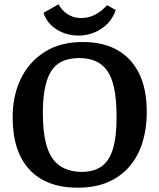

<svg xmlns="http://www.w3.org/2000/svg" viewBox="-20 -860 743 896"><path d="M343 16Q196 16 117.5 -68.5Q39 -153 39 -313Q39 -414 77.5 -493Q116 -572 189 -618Q262 -664 366 -664Q462 -664 528.5 -626Q595 -588 630 -515.5Q665 -443 665 -336Q665 -260 645 -195.5Q625 -131 584.5 -83.5Q544 -36 483.5 -10Q423 16 343 16ZM363 -58Q418 -58 454 -83.5Q490 -109 507 -165Q524 -221 524 -313Q524 -393 513 -446.5Q502 -500 479.5 -531Q457 -562 424.5 -575.5Q392 -589 350 -589Q320 -589 293.5 -582Q267 -575 246 -558.5Q225 -542 210.5 -513Q196 -484 188 -439.5Q180 -395 180 -333Q180 -233 200 -172.5Q220 -112 261 -85Q302 -58 363 -58ZM347 -694Q290 -694 244.5 -722.5Q199 -751 183 -800L253 -840Q260 -827 273.5 -812Q287 -797 309 -786.5Q331 -776 358 -776Q389 -776 413 -786.5Q437 -797 454 -811.5Q471 -826 480 -836L520 -813Q501 -757 452.5 -725.5Q404 -694 347 -694Z"/></svg>

Font: Faustina Light SemiBold
Style: Regular
Weight: 600
Version: Version 1.200